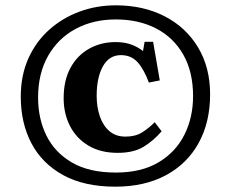

<svg xmlns="http://www.w3.org/2000/svg" viewBox="-20 -686 867 721"><path d="M413 15Q296 15 217 -28.5Q138 -72 98 -148Q58 -224 58 -323Q58 -403 86.5 -466.5Q115 -530 165 -574.5Q215 -619 279 -642.5Q343 -666 415 -666Q518 -666 598 -625Q678 -584 723.5 -508.5Q769 -433 769 -332Q769 -227 726 -149Q683 -71 603 -28Q523 15 413 15ZM415 -38Q511 -38 575.5 -76.5Q640 -115 672.5 -180Q705 -245 705 -325Q705 -416 668.5 -480.5Q632 -545 566.5 -579Q501 -613 415 -613Q330 -613 264 -577.5Q198 -542 160.5 -476Q123 -410 123 -320Q123 -240 154.5 -176.5Q186 -113 250.5 -75.5Q315 -38 415 -38ZM422 -112Q357 -112 311.5 -139.5Q266 -167 242.5 -213.5Q219 -260 219 -317Q219 -384 244.5 -431Q270 -478 314.5 -503Q359 -528 414 -528Q450 -528 476 -517.5Q502 -507 517 -494L523 -529H555L580 -384L539 -376Q521 -425 497 -452Q473 -479 434 -479Q390 -479 366.5 -437Q343 -395 343 -326Q343 -284 355 -249Q367 -214 391 -193.5Q415 -173 451 -173Q488 -173 513 -188.5Q538 -204 561 -227L587 -193Q557 -158 519.5 -135Q482 -112 422 -112Z"/></svg>

Font: Literata 36pt
Style: Bold
Weight: 700
Designer: Latin by Veronika Burian and Jose Scaglione. Greek by Irene Vlachou. Cyrillic by Vera Evstafieva.
Foundry: TypeTogether
Version: Version 3.002